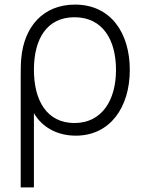

<svg xmlns="http://www.w3.org/2000/svg" viewBox="-20 -575 624 835"><path d="M70 -239V240H127.5V-83C160.5 -25 225 15 309.5 15C459 15 544.5 -108.5 544.5 -271C544.5 -431 462.5 -555 306 -555C166 -555 84 -456.5 72.5 -321C70.5 -302 70 -275 70 -239ZM127.5 -271.5C127.5 -405.5 183.5 -500 304 -500C426 -500 484.5 -402.5 484.5 -271C484.5 -139 423 -40 304 -40C183.5 -40 127.5 -138 127.5 -271.5Z"/></svg>

Font: Eudonet Light
Style: Regular
Weight: 300
Designer: Mikhail Sharanda
Foundry: Mikhail Sharanda
Version: Version 4.503;Glyphs 3.1.2 (3151)